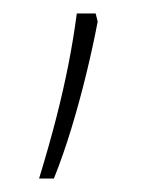

<svg xmlns="http://www.w3.org/2000/svg" viewBox="-20 -136 223 285"><path d="M125 -104Q118 -67 108 -26Q98 15 86 54.5Q74 94 60 129H38Q53 80 63.5 39Q74 -2 81.5 -40Q89 -78 94 -116H122Z"/></svg>

Font: Noto Sans Armenian Thin
Style: Regular
Weight: 250
Version: Version 2.007